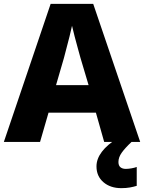

<svg xmlns="http://www.w3.org/2000/svg" viewBox="-20 -737 748 997"><path d="M521 0 478 -152H232L188 0H0L243 -717H464L708 0ZM398 -436Q393 -454 384.5 -485Q376 -516 367.5 -548Q359 -580 354 -603Q349 -580 341 -547.5Q333 -515 324.5 -484Q316 -453 312 -436L271 -295H440ZM595 104Q595 123 605.5 131.5Q616 140 633 140Q647 140 663.5 137Q680 134 690 130V228Q674 233 654.5 236.5Q635 240 610 240Q553 240 517 209Q481 178 481 127Q481 49 593 -21L663 0Q629 32 612 56Q595 80 595 104Z"/></svg>

Font: Noto Kufi Arabic ExtraBold
Style: Regular
Weight: 800
Designer: Monotype Design Team, David Williams, Khaled Hosny
Foundry: Google LLC
Version: Version 2.109; ttfautohint (v1.8.4.7-5d5b)